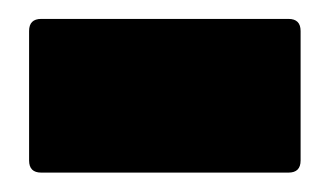

<svg xmlns="http://www.w3.org/2000/svg" viewBox="-20 -432 340 198"><path d="M22.5 -254Q10 -254 10 -266.5V-400Q10 -412.5 22.5 -412.5H277.5Q290 -412.5 290 -400V-266.5Q290 -254 277.5 -254Z"/></svg>

Font: Jaro
Style: Regular
Weight: 400
Designer: Agyei Archer, Celine Hurka, Mirko Velimirović
Version: Version 1.000